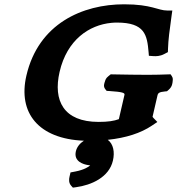

<svg xmlns="http://www.w3.org/2000/svg" viewBox="-20 -645 824 893"><path d="M102.7 -293.2C62.8 -120.6 158.1 0.8 370.2 9.5C351.6 21.4 337.5 38.6 332.8 59C321.8 106.7 369.1 119.5 388.6 122.6L389.5 122.8L390.3 122.8C394.2 123.2 397.2 123.7 399.4 124.1C394.3 129.8 371.5 144.9 330.9 152.6L307.9 157L303.3 177C300.5 189.1 299.2 205.6 310.9 218.7L319 227.7L333.6 225.7C405.1 216 487.3 179.8 505.2 102C514.4 62.3 507.4 24.9 481.3 5.3C566.5 -3.7 635.2 -26.2 686.3 -60.6L711.8 -77.7L694.7 -95.3C690.9 -99.2 689.7 -101.6 689.5 -101.9L689.6 -102.1L712.4 -200.9C715.2 -213.2 721.4 -216.9 746.6 -219.6L756.7 -220.6L764.8 -227.7C781.4 -242.4 782.1 -257.7 783.2 -268.6C783.8 -274.6 785.1 -281.8 779.3 -290.5L773.5 -299.4L761.1 -299C734 -298 703.1 -297 667.1 -297C628.2 -297 555.2 -298 508.4 -299L494.9 -299.3L484.2 -290.7C472 -281.2 470.4 -273.1 468.2 -266.6C464.9 -256.6 459.1 -243.2 470.1 -229.7L476 -222.4L487.6 -221.7C551.9 -217.4 561 -212.9 558.9 -203.7L532.8 -90.8C510.3 -82.5 483 -78 438.7 -78C275.8 -78 226.2 -176.9 257.2 -310.8C291.6 -460.1 394.9 -528.8 497.7 -538.7C506.4 -539.6 515.2 -540 524 -540C653.6 -540 664.3 -482.4 671.1 -402.2L672.5 -385.5L691.6 -384.1C698.9 -383.5 706.9 -383.4 715.7 -384.6C724.4 -385.9 733.9 -388.4 743.7 -393.6L760.9 -402.6L761.5 -419.9C762.6 -458.1 768.6 -505.4 778.2 -573.2L781.5 -596H758.6C713.9 -596 686.5 -625 557.1 -625C363.9 -625 158.6 -535.3 102.7 -293.2Z"/></svg>

Font: Linux Libertine Mono O 
Style: Mono Bold Oblique
Weight: 400
Italic angle: -13°
Designer: Philipp H. Poll
Foundry: Philipp H. Poll
Version: Version 5.1.7